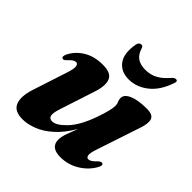

<svg xmlns="http://www.w3.org/2000/svg" viewBox="-184 -813 962 962"><g transform="rotate(45 297.5 -332.0)"><path d="M557.5 -116Q569.5 -110.5 557 -88Q532 -43.5 486.5 -16Q441 11.5 387.5 11.5Q318 11.5 318 -43.5Q318 -64.5 328.2 -93Q338.5 -121.5 350.5 -151.5Q315 -90.5 274.5 -54.8Q234 -19 193.8 -3.8Q153.5 11.5 119.5 11.5Q60.5 11.5 45.5 -26.5Q30.5 -64.5 51.5 -129L112 -314.5Q124.5 -353.5 121 -367.5Q117.5 -381.5 106.5 -381.5Q98 -381.5 89 -375.5Q80 -369.5 66.5 -354.5Q59 -347.5 54.8 -345.8Q50.5 -344 46 -346Q34 -351.5 46.5 -376Q67.5 -416.5 109.5 -441.8Q151.5 -467 211 -467Q270 -467 283.2 -434.2Q296.5 -401.5 276.5 -342L217.5 -161Q203.5 -120 207.5 -103Q211.5 -86 232 -86Q260 -86 301.2 -128.8Q342.5 -171.5 374 -259Q401 -334.5 401 -366Q401 -379.5 396 -389Q391 -398.5 391 -411.5Q391 -436.5 425.8 -451.8Q460.5 -467 522.5 -467Q565 -467 573.5 -444.2Q582 -421.5 566.5 -376.5L489 -143.5Q477 -108 479.8 -94Q482.5 -80 494 -80Q502 -80 511.8 -86Q521.5 -92 537 -108.5Q549.5 -119 557.5 -116ZM378 -599Q416 -599 445 -615.2Q474 -631.5 501 -664Q511.5 -675 520.5 -675Q536.5 -675 528.5 -654.5Q504 -581 456.5 -543.5Q409 -506 354 -506Q299.5 -506 271.2 -543.5Q243 -581 256 -654.5Q260 -675 276.5 -675Q286 -675 289.5 -664Q300 -629 321.8 -614Q343.5 -599 378 -599Z"/></g></svg>

Font: Fraunces 72pt S000
Style: Bold Italic
Weight: 700
Italic angle: -16°
Version: Version 1.000; ttfautohint (v1.8.3)